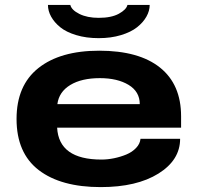

<svg xmlns="http://www.w3.org/2000/svg" viewBox="-20 -744 799 776"><path d="M378.9 -589.8Q328.6 -589.8 288.1 -602.1Q247.6 -614.3 223.4 -634Q199.2 -653.8 186.5 -677Q173.8 -700.2 173.8 -724.1H264.2Q269 -703.6 300.8 -687.7Q332.5 -671.9 378.9 -671.9Q430.2 -671.9 460.4 -688.5Q490.7 -705.1 495.1 -724.1H585Q585 -700.2 571.8 -676.8Q558.6 -653.3 533.9 -633.8Q509.3 -614.3 469 -602.1Q428.7 -589.8 378.9 -589.8ZM387.2 12.2Q226.1 12.2 136.5 -56.6Q46.9 -125.5 46.9 -263.2Q46.9 -398.9 135.3 -469Q223.6 -539.1 380.9 -539.1Q541.5 -539.1 626.7 -470.9Q711.9 -402.8 711.9 -273.9V-228H210.9Q217.8 -99.1 390.1 -99.1Q415 -99.1 441.2 -104.5Q467.3 -109.9 490.7 -119.6Q514.2 -129.4 530 -146Q545.9 -162.6 547.9 -183.1H708Q708 -97.2 620.4 -42.5Q532.7 12.2 387.2 12.2ZM211.9 -323.2H544.9Q544.9 -373.5 499.8 -400.9Q454.6 -428.2 383.8 -428.2Q309.6 -428.2 263.9 -400.4Q218.3 -372.6 211.9 -323.2Z"/></svg>

Font: Archivo Expanded
Style: Bold
Weight: 700
Width: 7
Designer: Hector Gatti
Foundry: Omnibus-Type
Version: Version 2.001